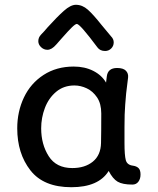

<svg xmlns="http://www.w3.org/2000/svg" viewBox="-20 -772 660 802"><path d="M567 -43Q567 -25 558 -13Q549 -1 533 -1Q492 -1 471.5 -13Q451 -25 434 -58Q392 10 278 10Q162 10 107 -60.5Q52 -131 52 -236Q52 -306 80 -365Q108 -424 162 -459Q216 -494 288 -494Q334 -494 369.5 -476Q405 -458 423 -427L426 -452Q430 -488 469 -488Q495 -488 506 -476.5Q517 -465 515 -448Q505 -373 503 -335Q500 -299 500 -241V-175Q500 -123 505.5 -103Q511 -83 535 -80Q550 -78 558.5 -70Q567 -62 567 -43ZM403 -298Q403 -339 385.5 -365Q368 -391 342.5 -403Q317 -415 291 -415Q246 -415 214.5 -388.5Q183 -362 167.5 -321Q152 -280 152 -236Q152 -169 183.5 -119.5Q215 -70 282 -70Q335 -70 368 -97Q401 -124 402 -175Q403 -220 403 -298ZM387 -574Q314 -672 301 -672Q295 -672 280.5 -658Q266 -644 237 -611L215 -586Q196 -564 178 -564Q163 -564 151.5 -575Q140 -586 140 -600Q140 -616 152 -628Q164 -640 179 -658Q218 -701 246.5 -726.5Q275 -752 297 -752Q324 -752 347 -731.5Q370 -711 404 -668Q430 -636 444 -620Q455 -609 455 -595Q455 -580 444.5 -569.5Q434 -559 419 -559Q398 -559 387 -574Z"/></svg>

Font: Mali Medium
Style: Regular
Weight: 500
Version: Version 1.000; ttfautohint (v1.6)